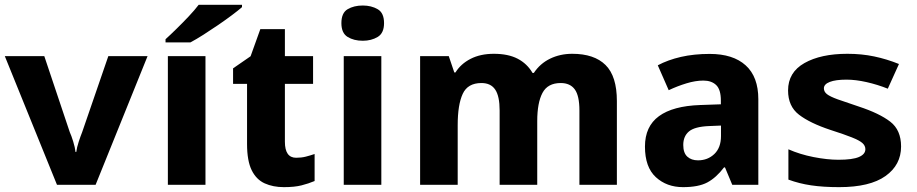

<svg xmlns="http://www.w3.org/2000/svg" viewBox="-20 -768 3812 798"><path d="M377.4 0H216.8L0 -534.7H164.1L270 -218.8Q276.4 -205.1 284.2 -179.9Q292 -154.8 293.9 -136.2H296.9Q299.3 -154.8 307.1 -178.7Q314.9 -202.6 321.3 -218.3L430.2 -534.7H593.3Z M834 -534.7V0H677.7V-534.7ZM985.8 -748V-738.3Q970.2 -724.6 944.1 -705.1Q918 -685.5 887 -664.3Q856 -643.1 825.7 -623.8Q795.4 -604.5 771.5 -591.8H668V-605Q688 -623 713.6 -648.2Q739.3 -673.3 764.2 -699.7Q789.1 -726.1 805.7 -748Z M1210.9 -112.3Q1232.4 -112.3 1250.7 -116.9Q1269 -121.6 1287.6 -127.9V-15.6Q1262.2 -4.9 1233.2 2.4Q1204.1 9.8 1159.7 9.8Q1114.7 9.8 1080.1 -5.9Q1045.4 -21.5 1026.1 -60.5Q1006.8 -99.6 1006.8 -169.4V-419.4H948.7V-483.9L1021.5 -534.2L1062 -647H1164.1V-534.7H1281.2V-419.4H1164.1V-178.7Q1164.1 -112.3 1210.9 -112.3Z M1487.8 -745.1Q1523.4 -745.1 1549.8 -729.7Q1576.2 -714.4 1576.2 -671.9Q1576.2 -630.4 1549.8 -614.5Q1523.4 -598.6 1487.8 -598.6Q1450.7 -598.6 1424.8 -614.5Q1398.9 -630.4 1398.9 -671.9Q1398.9 -714.4 1424.8 -729.7Q1450.7 -745.1 1487.8 -745.1ZM1408.7 -534.7H1564.9V0H1408.7Z M2358.4 -544.4Q2449.7 -544.4 2496.8 -497.8Q2543.9 -451.2 2543.9 -348.1V0H2388.2V-308.6Q2388.2 -370.1 2368.9 -396.5Q2349.6 -422.9 2310.5 -422.9Q2256.3 -422.9 2234.6 -381.8Q2212.9 -340.8 2212.9 -264.6V0H2056.6V-308.6Q2056.6 -368.2 2038.3 -395.5Q2020 -422.9 1981 -422.9Q1923.8 -422.9 1903.1 -377.7Q1882.3 -332.5 1882.3 -248V0H1726.1V-534.7H1845.2L1868.2 -466.8H1873Q1895 -502.4 1935.8 -523.4Q1976.6 -544.4 2032.7 -544.4Q2092.3 -544.4 2131.6 -523.9Q2170.9 -503.4 2193.4 -464.8H2198.7Q2224.6 -503.9 2266.4 -524.2Q2308.1 -544.4 2358.4 -544.4Z M2929.7 -543.9Q3026.9 -543.9 3079.3 -496.3Q3131.8 -448.7 3131.8 -355.5V0H3023.4L2993.2 -72.3H2989.3Q2956.5 -29.3 2919.9 -9.8Q2883.3 9.8 2818.8 9.8Q2751 9.8 2705.8 -31.7Q2660.6 -73.2 2660.6 -158.7Q2660.6 -242.7 2718.8 -285.2Q2776.9 -327.6 2890.1 -331.5L2976.1 -334.5V-350.1Q2976.1 -396 2956.5 -414.6Q2937 -433.1 2903.3 -433.1Q2870.6 -433.1 2833 -421.6Q2795.4 -410.2 2759.3 -393.1L2713.9 -496.6Q2755.9 -519 2810.1 -531.5Q2864.3 -543.9 2929.7 -543.9ZM2976.6 -246.1 2927.7 -244.1Q2867.2 -241.7 2843.5 -221.7Q2819.8 -201.7 2819.8 -165.5Q2819.8 -132.3 2836.7 -116.9Q2853.5 -101.6 2880.9 -101.6Q2921.4 -101.6 2949 -127.9Q2976.6 -154.3 2976.6 -202.6Z M3725.1 -159.2Q3725.1 -82.5 3660.4 -36.4Q3595.7 9.8 3467.8 9.8Q3401.4 9.8 3351.6 2.4Q3301.8 -4.9 3256.8 -21.5V-147.5Q3304.2 -126.5 3361.3 -115.2Q3418.5 -104 3464.8 -104Q3523.4 -104 3550 -115.5Q3576.7 -127 3576.7 -147.9Q3576.7 -162.6 3564.2 -173.6Q3551.8 -184.6 3520.5 -197Q3489.3 -209.5 3431.6 -228Q3346.2 -256.3 3300.8 -291.3Q3255.4 -326.2 3255.4 -392.1Q3255.4 -467.3 3323.5 -505.9Q3391.6 -544.4 3502 -544.4Q3561.5 -544.4 3613.5 -533.4Q3665.5 -522.5 3716.3 -502L3669.9 -399.4Q3627 -416.5 3581.5 -426.8Q3536.1 -437 3498.5 -437Q3453.1 -437 3428.7 -427.5Q3404.3 -418 3404.3 -400.9Q3404.3 -386.7 3417 -376.7Q3429.7 -366.7 3461.4 -355.2Q3493.2 -343.8 3549.3 -325.2Q3635.3 -296.9 3680.2 -262.2Q3725.1 -227.5 3725.1 -159.2Z"/></svg>

Font: Lunasima
Style: Bold
Weight: 700
Designer: The DocRepair Project, Monotype Design Team
Foundry: Google
Version: Version 2.009